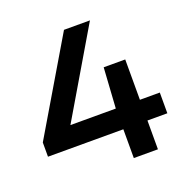

<svg xmlns="http://www.w3.org/2000/svg" viewBox="-131 -862 957 984"><g transform="rotate(-20 347.0 -370.0)"><path d="M22.5 -157V-234.5L322 -740H463.5L186 -270H433.5L447.5 -490H565V-270H673.5V-157H565V0H433.5V-157Z"/></g></svg>

Font: Encode Sans Exp SmBold
Style: Regular
Weight: 600
Width: 7
Designer: Multiple Designers
Foundry: Impallari Type
Version: Version 3.002; ttfautohint (v1.8.3) -l 8 -r 50 -G 200 -x 14 